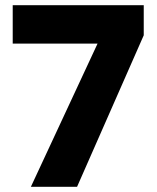

<svg xmlns="http://www.w3.org/2000/svg" viewBox="-20 -720 604 740"><path d="M99 0 356 -552H29V-700H534V-584L277 0Z"/></svg>

Font: Figtree ExtraBold
Style: Regular
Weight: 800
Designer: Erik Kennedy
Foundry: Erik Kennedy
Version: Version 2.002